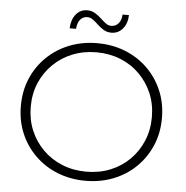

<svg xmlns="http://www.w3.org/2000/svg" viewBox="-58 -926 954 987"><g transform="rotate(5 419.0 -432.0)"><path d="M419 5Q341 5 274.5 -21.5Q208 -48 158.5 -96.5Q109 -145 82 -209.5Q55 -274 55 -350Q55 -426 82 -490.5Q109 -555 158.5 -603.5Q208 -652 274.5 -678.5Q341 -705 419 -705Q497 -705 563.5 -678.5Q630 -652 679 -604Q728 -556 755.5 -491.5Q783 -427 783 -350Q783 -273 755.5 -208.5Q728 -144 679 -96Q630 -48 563.5 -21.5Q497 5 419 5ZM419 -42Q486 -42 543 -65Q600 -88 642 -130Q684 -172 707.5 -228Q731 -284 731 -350Q731 -417 707.5 -472.5Q684 -528 642 -570Q600 -612 543 -635Q486 -658 419 -658Q352 -658 295 -635Q238 -612 195.5 -570Q153 -528 129.5 -472.5Q106 -417 106 -350Q106 -284 129.5 -228Q153 -172 195.5 -130Q238 -88 295 -65Q352 -42 419 -42ZM485 -765Q463 -765 445.5 -775.5Q428 -786 414 -799.5Q400 -813 386 -823.5Q372 -834 356 -834Q333 -834 319 -816.5Q305 -799 303 -769H270Q272 -814 294.5 -841.5Q317 -869 353 -869Q375 -869 392.5 -858.5Q410 -848 424.5 -834.5Q439 -821 452.5 -810.5Q466 -800 482 -800Q505 -800 519.5 -817.5Q534 -835 535 -863H568Q567 -820 544 -792.5Q521 -765 485 -765Z"/></g></svg>

Font: Montserrat Z Light
Style: Regular
Weight: 300
Designer: Julieta Ulanovsky
Foundry: Julieta Ulanovsky
Version: Version 8.000